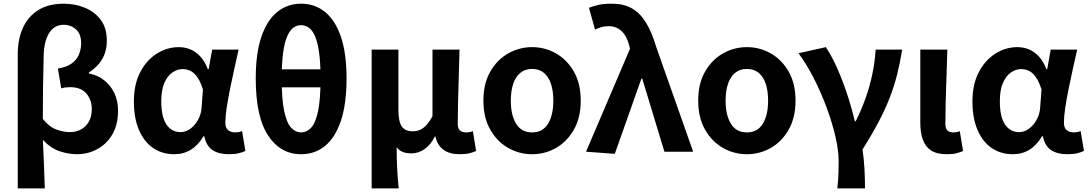

<svg xmlns="http://www.w3.org/2000/svg" viewBox="-20 -832 5972 1053"><path d="M77.4 201.1V-536.3Q77.4 -615.1 104.7 -677.2Q132.1 -739.3 188 -775.5Q243.8 -811.7 330.7 -811.7Q390.5 -811.7 444.4 -790Q498.3 -768.3 532.1 -723.7Q565.8 -679 565.8 -608.6Q565.8 -551.1 540.3 -507.7Q514.8 -464.3 467.3 -434V-429Q513.7 -420.7 549.9 -393Q586 -365.2 606.8 -322Q627.5 -278.7 627.5 -224.2Q627.5 -164.2 608.4 -119.5Q589.2 -74.7 557 -45.2Q524.7 -15.7 484.9 -0.9Q445.2 13.8 404.2 13.8Q356.4 13.8 307.5 -2.4Q258.5 -18.6 215.1 -64.9Q218.7 3.6 221 69.2Q223.4 134.8 225.7 201.1ZM363.4 -107.4Q396.2 -107.4 423.1 -121.4Q450.1 -135.4 466.7 -163.9Q483.4 -192.3 483.4 -233.7Q483.4 -284.1 453.7 -319Q423.9 -354 364.8 -354Q351.4 -354 339.3 -352.5Q327.2 -351 315.9 -347L297.5 -455.7Q345.2 -463.6 373.1 -483.9Q400.9 -504.1 413 -533.2Q425.1 -562.4 425.1 -595.1Q425.1 -646.2 396.4 -671.2Q367.7 -696.2 331.1 -696.2Q277.6 -696.2 249.3 -650.6Q221 -605.1 219.5 -525.4Q217.1 -439 216 -353.5Q214.8 -267.9 214.8 -179.7Q249.4 -136.4 288.6 -121.9Q327.7 -107.4 363.4 -107.4Z M935.9 13.8Q869.6 13.8 819.7 -20.3Q769.9 -54.4 742 -119.5Q714.2 -184.6 714.2 -275.5Q714.2 -369.3 748.9 -435.9Q783.6 -502.4 840 -538Q896.4 -573.5 961.1 -573.5Q994 -573.5 1023.6 -561.4Q1053.3 -549.3 1078.2 -522.7Q1103.1 -496.1 1120 -452.4H1124.3L1143.5 -559.8H1288.5Q1277.5 -509.8 1264.9 -453.7Q1252.4 -397.7 1241.3 -342.8Q1230.2 -287.8 1223.1 -240.2Q1215.9 -192.5 1215.9 -159.3Q1215.9 -130.2 1231.4 -118Q1246.9 -105.8 1270.5 -105.8Q1278.9 -105.8 1288.6 -107.5Q1298.3 -109.2 1307.7 -113L1325.8 -4.2Q1311.6 2.9 1289.1 8.3Q1266.5 13.8 1235.5 13.8Q1179.1 13.8 1145.2 -9Q1111.4 -31.8 1100.5 -84.8H1096Q1037.6 13.8 935.9 13.8ZM970.1 -107.4Q998.5 -107.4 1023.6 -125.5Q1048.7 -143.6 1065.9 -174.4Q1083.2 -205.2 1085.6 -242.3L1093 -341.3Q1083.9 -371.4 1072 -392.9Q1060 -414.3 1046.1 -427.7Q1032.1 -441.2 1015.9 -447.2Q999.6 -453.2 982 -453.2Q952.5 -453.2 925.3 -434.5Q898.2 -415.8 881.4 -377Q864.5 -338.2 864.5 -277.1Q864.5 -191 893 -149.2Q921.4 -107.4 970.1 -107.4Z M1631.2 13.8Q1517.8 13.8 1450.2 -89.1Q1382.6 -191.9 1382.6 -402.3Q1382.6 -539.9 1413.5 -630.5Q1444.4 -721.1 1500.4 -766.4Q1556.3 -811.7 1631.2 -811.7Q1706.9 -811.7 1762.8 -766.4Q1818.7 -721.1 1849.7 -630.1Q1880.6 -539.1 1880.6 -402.3Q1880.6 -261.8 1849.7 -169.6Q1818.7 -77.5 1762.8 -31.8Q1706.9 13.8 1631.2 13.8ZM1631.2 -105.8Q1662 -105.8 1686.2 -131.3Q1710.3 -156.8 1724.2 -221.2Q1738 -285.6 1738 -402.3Q1738 -488.1 1729.9 -544.8Q1721.8 -601.6 1707.4 -634.3Q1692.9 -666.9 1673.4 -680.4Q1653.9 -693.9 1631.2 -693.9Q1608.5 -693.9 1589.4 -680.4Q1570.3 -666.9 1555.7 -634.3Q1541.1 -601.6 1533 -544.8Q1524.9 -488.1 1524.9 -402.3Q1524.9 -285.6 1538.9 -221.2Q1552.9 -156.8 1577 -131.3Q1601.1 -105.8 1631.2 -105.8ZM1461.3 -353.2V-451.8H1801.6V-353.2Z M2018.3 201.1V-559.8H2165V-228.7Q2165 -165.8 2183.4 -138.9Q2201.7 -112 2242.6 -112Q2263.8 -112 2282 -119.3Q2300.3 -126.5 2317.4 -144.6Q2334.5 -162.8 2351.9 -194.8V-559.8H2500.2Q2498.7 -491.7 2496.2 -417.3Q2493.8 -342.9 2492.1 -274Q2490.4 -205.1 2490.4 -152.6Q2490.4 -126.6 2503 -116.2Q2515.5 -105.8 2537.8 -105.8Q2545.8 -105.8 2554.7 -107.3Q2563.5 -108.8 2573.5 -112.6L2591.2 -3.8Q2574.8 3.3 2554.3 8.5Q2533.8 13.8 2501.3 13.8Q2445.6 13.8 2412.4 -10.4Q2379.2 -34.5 2367.7 -83.8H2365Q2342.2 -38.1 2308.8 -14.5Q2275.3 9.1 2236.4 9.1Q2212.1 9.1 2191.7 2.5Q2171.3 -4.1 2155.3 -24.5Q2155.3 9.1 2156.1 37.5Q2156.9 65.9 2158.2 91.9Q2159.5 117.8 2161.6 144.4Q2163.8 171 2166.6 201.1Z M2898.2 13.8Q2827.7 13.8 2766.8 -21Q2705.8 -55.7 2668.5 -121.5Q2631.2 -187.3 2631.2 -279.9Q2631.2 -373.1 2668.5 -438.6Q2705.8 -504.1 2766.8 -538.8Q2827.7 -573.5 2898.2 -573.5Q2969.4 -573.5 3029.9 -538.8Q3090.4 -504.1 3127.7 -438.6Q3165 -373.1 3165 -279.9Q3165 -187.3 3127.7 -121.5Q3090.4 -55.7 3029.9 -21Q2969.4 13.8 2898.2 13.8ZM2898.2 -105.8Q2956.3 -105.8 2985.5 -153.1Q3014.6 -200.4 3014.6 -279.9Q3014.6 -332.7 3001.8 -371.7Q2988.9 -410.7 2963.2 -432.3Q2937.5 -454 2898.2 -454Q2859.7 -454 2833.5 -432.3Q2807.2 -410.7 2794.4 -371.7Q2781.5 -332.7 2781.5 -279.9Q2781.5 -200.4 2810.7 -153.1Q2839.8 -105.8 2898.2 -105.8Z M3351.8 11.7 3194.1 0 3435.2 -564.7 3430.9 -582.6Q3417.6 -634.6 3388.6 -661.5Q3359.5 -688.4 3320.9 -688.4Q3295.7 -688.4 3278.6 -683.3Q3261.6 -678.2 3243.5 -669.6L3210 -789.2Q3235.7 -799.3 3263.4 -805.5Q3291.1 -811.7 3338 -811.7Q3400.3 -811.7 3445 -786.5Q3489.6 -761.4 3522.2 -709Q3554.8 -656.6 3578.8 -574.8L3781.6 0H3623.9L3502.4 -400.6H3497.6Z M4076.2 13.8Q4005.7 13.8 3944.8 -21Q3883.8 -55.7 3846.5 -121.5Q3809.2 -187.3 3809.2 -279.9Q3809.2 -373.1 3846.5 -438.6Q3883.8 -504.1 3944.8 -538.8Q4005.7 -573.5 4076.2 -573.5Q4147.4 -573.5 4207.9 -538.8Q4268.4 -504.1 4305.7 -438.6Q4343 -373.1 4343 -279.9Q4343 -187.3 4305.7 -121.5Q4268.4 -55.7 4207.9 -21Q4147.4 13.8 4076.2 13.8ZM4076.2 -105.8Q4134.3 -105.8 4163.5 -153.1Q4192.6 -200.4 4192.6 -279.9Q4192.6 -332.7 4179.8 -371.7Q4166.9 -410.7 4141.2 -432.3Q4115.5 -454 4076.2 -454Q4037.7 -454 4011.5 -432.3Q3985.2 -410.7 3972.4 -371.7Q3959.5 -332.7 3959.5 -279.9Q3959.5 -200.4 3988.7 -153.1Q4017.8 -105.8 4076.2 -105.8Z M4572 201.1Q4575.3 176.7 4576.6 156.7Q4577.9 136.8 4578.6 112.3Q4579.4 87.7 4579.4 51.5Q4579.4 -6.2 4561.9 -82.5Q4544.3 -158.7 4514 -241Q4483.7 -323.2 4444.1 -401.1Q4404.5 -479 4359.5 -540L4509.5 -573.5Q4530.2 -542.9 4552.3 -498.8Q4574.4 -454.6 4595.4 -401Q4616.4 -347.4 4635.1 -288Q4653.7 -228.7 4668.2 -167.3H4673.2Q4703.8 -228.5 4726.6 -292Q4749.4 -355.5 4763.6 -422.6Q4777.9 -489.7 4782.5 -559.8H4928Q4916.4 -488.9 4900.7 -425.8Q4885 -362.7 4860.9 -299.6Q4836.9 -236.4 4800.2 -166.5Q4763.5 -96.5 4710.3 -12Q4718.4 40 4721.2 96.7Q4724 153.3 4724 201.1Z M5172.5 13.8Q5116.8 13.8 5085.4 -7.5Q5054 -28.7 5040.6 -67.7Q5027.3 -106.6 5027.3 -158.8V-559.8H5175.6Q5174 -491.7 5171.1 -417.3Q5168.1 -342.9 5166.5 -274Q5164.8 -205.1 5164.8 -152.6Q5164.8 -126.6 5176.1 -116.2Q5187.5 -105.8 5209.8 -105.8Q5217 -105.8 5226.3 -107.3Q5235.5 -108.8 5243.9 -112.6L5261.9 -3.8Q5245.5 3.3 5225.4 8.5Q5205.2 13.8 5172.5 13.8Z M5534.9 13.8Q5468.6 13.8 5418.7 -20.3Q5368.9 -54.4 5341 -119.5Q5313.2 -184.6 5313.2 -275.5Q5313.2 -369.3 5347.9 -435.9Q5382.6 -502.4 5439 -538Q5495.4 -573.5 5560.1 -573.5Q5593 -573.5 5622.6 -561.4Q5652.3 -549.3 5677.2 -522.7Q5702.1 -496.1 5719 -452.4H5723.3L5742.5 -559.8H5887.5Q5876.5 -509.8 5863.9 -453.7Q5851.4 -397.7 5840.3 -342.8Q5829.2 -287.8 5822.1 -240.2Q5814.9 -192.5 5814.9 -159.3Q5814.9 -130.2 5830.4 -118Q5845.9 -105.8 5869.5 -105.8Q5877.9 -105.8 5887.6 -107.5Q5897.3 -109.2 5906.7 -113L5924.8 -4.2Q5910.6 2.9 5888.1 8.3Q5865.5 13.8 5834.5 13.8Q5778.1 13.8 5744.2 -9Q5710.4 -31.8 5699.5 -84.8H5695Q5636.6 13.8 5534.9 13.8ZM5569.1 -107.4Q5597.5 -107.4 5622.6 -125.5Q5647.7 -143.6 5664.9 -174.4Q5682.2 -205.2 5684.6 -242.3L5692 -341.3Q5682.9 -371.4 5671 -392.9Q5659 -414.3 5645.1 -427.7Q5631.1 -441.2 5614.9 -447.2Q5598.6 -453.2 5581 -453.2Q5551.5 -453.2 5524.3 -434.5Q5497.2 -415.8 5480.4 -377Q5463.5 -338.2 5463.5 -277.1Q5463.5 -191 5492 -149.2Q5520.4 -107.4 5569.1 -107.4Z"/></svg>

Font: Noto Sans KR Thin
Style: Regular
Weight: 100
Designer: Ryoko NISHIZUKA 西塚涼子 (kana, bopomofo & ideographs); Paul D. Hunt (Latin, Greek & Cyrillic); Sandoll Communications 산돌커뮤니
Foundry: Adobe
Version: Version 2.004-H2;hotconv 1.0.118;makeotfexe 2.5.65603